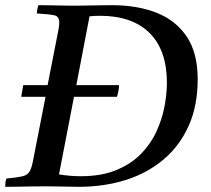

<svg xmlns="http://www.w3.org/2000/svg" viewBox="-32 -721 815 742"><path d="M-12 1Q-12 -6 -11 -15Q-10 -24 -7 -31Q34 -35 54 -39.5Q74 -44 82.5 -58.5Q91 -73 97 -107L144 -347H50Q52 -359 54 -370.5Q56 -382 58 -392H152L189 -581Q193 -600 195 -612.5Q197 -625 197 -634Q197 -657 179.5 -661.5Q162 -666 110 -669Q111 -684 116 -701Q134 -701 160.5 -700.5Q187 -700 212.5 -699.5Q238 -699 251 -699Q265 -699 295 -699.5Q325 -700 355 -700.5Q385 -701 400 -701Q499 -701 573.5 -671.5Q648 -642 690 -579Q732 -516 732 -415Q732 -313 697.5 -235.5Q663 -158 600.5 -105Q538 -52 454 -25.5Q370 1 272 1Q248 1 213 0Q178 -1 146 -1Q124 -1 94.5 -0.5Q65 0 36.5 0.5Q8 1 -12 1ZM420 -347H254L196 -47Q239 -40 280 -40Q360 -40 417 -63.5Q474 -87 512 -125.5Q550 -164 572 -211.5Q594 -259 603.5 -308.5Q613 -358 613 -401Q613 -527 546 -593.5Q479 -660 354 -660Q334 -660 314 -658L263 -392H428Q428 -373 420 -347Z"/></svg>

Font: Castoro
Style: Italic
Weight: 400
Italic angle: -11°
Designer: John Hudson with Paul Hanslow, assisted by Kaja Sojewska.
Foundry: Tiro Typeworks Ltd.
Version: Version 2.04